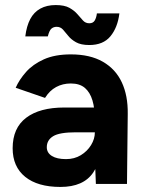

<svg xmlns="http://www.w3.org/2000/svg" viewBox="-20 -727 568 759"><path d="M359 0 355 -101V-253Q355 -298 345.5 -330Q336 -362 315.5 -379.5Q295 -397 260 -397Q228 -397 202 -383Q176 -369 158 -340L42 -380Q56 -412 83 -442.5Q110 -473 153.5 -492.5Q197 -512 260 -512Q336 -512 386.5 -483Q437 -454 461.5 -401.5Q486 -349 485 -277L482 0ZM219 12Q129 12 79.5 -28Q30 -68 30 -141Q30 -221 83.5 -261.5Q137 -302 234 -302H361V-204H280Q215 -204 190 -188.5Q165 -173 165 -145Q165 -123 185 -110.5Q205 -98 241 -98Q274 -98 299.5 -113.5Q325 -129 340 -153.5Q355 -178 355 -204H387Q387 -102 348.5 -45Q310 12 219 12ZM333 -549Q300 -549 280.5 -560Q261 -571 250 -585Q239 -599 229 -610Q219 -621 204 -621Q192 -621 183.5 -614Q175 -607 169 -583H80Q85 -624 99.5 -651.5Q114 -679 139.5 -693Q165 -707 200 -707Q235 -707 254.5 -696Q274 -685 286 -671Q298 -657 308 -646Q318 -635 333 -635Q348 -635 354.5 -646Q361 -657 363 -674H452Q445 -618 416.5 -583.5Q388 -549 333 -549Z"/></svg>

Font: Figtree
Style: Bold
Weight: 700
Designer: Erik Kennedy
Foundry: Erik Kennedy
Version: Version 2.001;gftools[0.9.30]